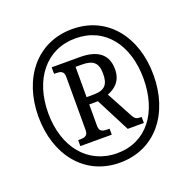

<svg xmlns="http://www.w3.org/2000/svg" viewBox="-129 -854 994 994"><g transform="rotate(-20 368.0 -357.5)"><path d="M368 10C563 10 685 -146 685 -358C685 -568 564 -725 369 -725C174 -725 51 -568 51 -358C51 -149 172 10 368 10ZM371 -41C210 -41 105 -170 105 -358C105 -543 207 -674 369 -674C531 -674 630 -545 630 -358C630 -172 533 -41 371 -41ZM203 -141H376V-174H363C340 -174 320 -178 320 -209V-328H368L464 -141H553V-174C525 -174 517 -178 505 -200L428 -343C469 -358 508 -389 508 -454C508 -534 458 -575 358 -575H203V-539H214C237 -539 257 -535 257 -504V-209C257 -178 237 -174 214 -174H203ZM357 -368H320V-535H354C417 -535 442 -513 442 -453C442 -395 422 -368 357 -368Z"/></g></svg>

Font: Noto Serif Tamil Condensed
Style: Bold
Weight: 700
Width: 3
Designer: Indian Type Foundry, Tom Grace, and the Monotype Design Team
Foundry: Monotype Imaging Inc.
Version: Version 2.004